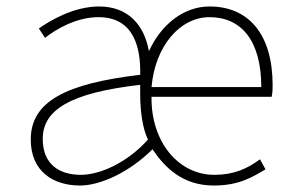

<svg xmlns="http://www.w3.org/2000/svg" viewBox="-20 -560 903 593"><path d="M227 13C293 13 383 -31 451 -99C488 -44 543 13 640 13C719 13 759 -13 800 -37L783 -68C744 -39 702 -20 642 -20C531 -20 446 -122 448 -261H819C822 -274 822 -286 822 -297C822 -453 749 -540 627 -540C548 -540 478 -485 440 -402C425 -485 374 -540 286 -540C207 -540 134 -496 100 -472L119 -443C153 -470 216 -507 284 -507C393 -507 415 -414 413 -329C184 -302 75 -247 75 -129C75 -30 145 13 227 13ZM230 -20C166 -20 112 -50 112 -131C112 -220 195 -273 413 -298V-267C413 -216 421 -161 437 -129C374 -58 289 -20 230 -20ZM448 -291C459 -418 536 -507 627 -507C725 -507 787 -435 787 -291Z"/></svg>

Font: Source Han Sans CN ExtraLight
Style: Regular
Weight: 250
Designer: Ryoko NISHIZUKA (kana & ideographs); Paul D. Hunt (Latin, Greek & Cyrillic); Wenlong ZHANG (bopomofo); Sandoll Communica
Foundry: Adobe Systems Incorporated
Version: Version 1.004;PS 1.004;hotconv 16.6.51;makeotf.lib2.5.65220